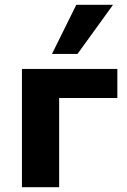

<svg xmlns="http://www.w3.org/2000/svg" viewBox="-20 -785 532 805"><path d="M72 0V-496H472V-374H228V0ZM198 -559 300 -765H454L305 -559Z"/></svg>

Font: Nunito Sans 10pt ExtraBold
Style: Regular
Weight: 800
Designer: Vernon Adams
Foundry: Vernon Adams
Version: Version 3.101;gftools[0.9.27]